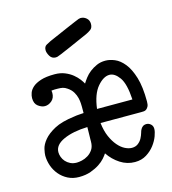

<svg xmlns="http://www.w3.org/2000/svg" viewBox="-99 -720 723 807"><g transform="rotate(-15 262.5 -317.0)"><path d="M148 -546Q148 -562 159 -568Q170 -574 178 -578Q228 -600 256 -612Q284 -624 298 -630Q312 -636 316.5 -637.5Q321 -639 324 -639H326Q339 -639 350 -629.5Q361 -620 361 -604Q361 -587 350.5 -579.5Q340 -572 331 -568Q277 -544 248.5 -531.5Q220 -519 206.5 -513.5Q193 -508 189.5 -507Q186 -506 182 -506Q165 -506 156.5 -520.5Q148 -535 148 -546ZM32 -119Q32 -128 36 -146.5Q40 -165 56.5 -185Q73 -205 104.5 -222Q136 -239 192 -246Q203 -248 213 -248.5Q223 -249 234 -250V-278Q234 -282 233.5 -292.5Q233 -303 230 -316Q227 -329 219 -342.5Q211 -356 196 -366Q186 -373 177 -375Q168 -377 155 -377Q148 -377 141.5 -377Q135 -377 128 -376Q129 -372 129 -366Q129 -344 115 -332Q101 -320 85 -320Q71 -320 56 -331Q41 -342 41 -366Q41 -377 45.5 -389.5Q50 -402 62.5 -413Q75 -424 98 -431.5Q121 -439 158 -439Q183 -439 202.5 -431Q222 -423 236 -411.5Q250 -400 259 -388Q268 -376 272 -368Q278 -378 287.5 -390.5Q297 -403 310.5 -413.5Q324 -424 341 -431.5Q358 -439 379 -439Q398 -439 419.5 -430Q441 -421 460 -397.5Q479 -374 491.5 -333Q504 -292 504 -228Q504 -214 500.5 -207Q497 -200 492 -196Q487 -192 481 -191.5Q475 -191 469 -191H292Q296 -156 307 -131Q318 -106 332.5 -89Q347 -72 363 -64Q379 -56 393 -56Q409 -56 420 -64.5Q431 -73 437 -84.5Q443 -96 446 -106.5Q449 -117 451 -120Q454 -127 460.5 -132Q467 -137 477 -137Q487 -137 495.5 -129.5Q504 -122 504 -109Q504 -97 497 -78Q490 -59 476 -40.5Q462 -22 440.5 -8.5Q419 5 390 5Q356 5 326.5 -14Q297 -33 277 -63Q272 -55 262 -43.5Q252 -32 236 -21.5Q220 -11 198 -3Q176 5 147 5Q120 5 98.5 -6Q77 -17 62 -35Q47 -53 39.5 -75Q32 -97 32 -119ZM89 -118Q89 -108 93 -97Q97 -86 105 -77Q113 -68 125 -62Q137 -56 153 -56Q162 -56 175.5 -59Q189 -62 202 -70Q215 -78 224 -91.5Q233 -105 233 -127V-136Q233 -145 233.5 -160Q234 -175 234 -189Q171 -187 130 -168.5Q89 -150 89 -118ZM447 -252Q443 -321 423 -349Q403 -377 380 -377Q354 -377 327.5 -346Q301 -315 293 -252Z"/></g></svg>

Font: CMU Typewriter Custom
Style: Regular
Weight: 500
Monospace: yes
Version: Version 0.7.0